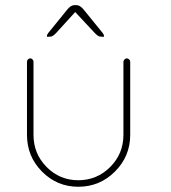

<svg xmlns="http://www.w3.org/2000/svg" viewBox="-20 -713 653 733"><path d="M83 -198.2V-477.1Q83 -482.4 86.7 -486.3Q90.3 -490.2 96.2 -490.2Q100.6 -490.2 104.2 -486.1Q107.9 -481.9 107.9 -477.1V-198.2Q107.9 -126 158 -75.4Q208 -24.9 278.8 -24.9Q350.1 -24.9 400.6 -75.4Q451.2 -126 451.2 -198.2V-477.1Q451.2 -481.9 455.3 -486.1Q459.5 -490.2 463.9 -490.2Q468.8 -490.2 472.9 -486.3Q477.1 -482.4 477.1 -477.1V-198.2Q477.1 -116.2 418.9 -58.1Q360.8 0 278.8 0Q197.8 0 140.4 -57.9Q83 -115.7 83 -198.2ZM267.1 -667 198.2 -591.3Q197.8 -590.8 194.8 -587.6Q191.9 -584.5 189.9 -582.8Q188 -581.1 184.8 -578.4Q181.6 -575.7 178.7 -574.5Q175.8 -573.2 172.9 -573.2Q170.4 -573.2 166.3 -572.8Q162.1 -572.3 160.6 -572.5Q159.2 -572.8 159.2 -575.2Q159.2 -580.6 164.1 -586.9L235.8 -675.3Q250 -693.4 264.2 -693.4H272Q286.1 -693.4 300.3 -675.3L372.1 -586.9Q377 -580.6 377 -575.2Q377 -573.7 376.5 -573Q376 -572.3 375 -572.3Q374 -572.3 372.6 -572.5Q371.1 -572.8 368.9 -573Q366.7 -573.2 364.3 -573.2Q360.8 -573.2 357.7 -574.5Q354.5 -575.7 351.3 -578.4Q348.1 -581.1 345.9 -583Q343.8 -585 340.6 -588.4Q337.4 -591.8 336.9 -592.3Z"/></svg>

Font: Quicksand
Style: Light
Weight: 300
Designer: Andrew Paglinawan
Foundry: Andrew Paglinawan
Version: 1.002